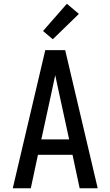

<svg xmlns="http://www.w3.org/2000/svg" viewBox="-20 -1002 588 1022"><path d="M48 0 221 -735H327L500 0H404L366 -178H182L144 0ZM200 -260H348L298 -490Q292 -518 286 -546Q280 -574 274 -602Q268 -574 262 -546Q256 -518 250 -490ZM261 -793 209 -837 336 -982 400 -928Z"/></svg>

Font: Iosevka Semi-Condensed Medium
Style: Regular
Weight: 500
Monospace: yes
Designer: Belleve Invis
Foundry: Belleve Invis
Version: Version 27.3.5